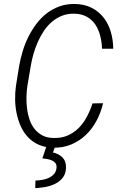

<svg xmlns="http://www.w3.org/2000/svg" viewBox="-20 -741 627 976"><path d="M503.9 -216.3Q493.2 -169.4 470.9 -127.7Q448.7 -85.9 416.3 -54.9Q383.8 -23.9 341.3 -6.3Q298.8 11.2 247.6 9.8Q206.5 8.3 175.5 -5.9Q144.5 -20 122.3 -43.7Q100.1 -67.4 85.9 -98.4Q71.8 -129.4 64.7 -163.8Q57.6 -198.2 56.9 -234.1Q56.2 -270 61 -303.7L77.6 -406.7Q84 -443.4 95.5 -481.2Q106.9 -519 124.5 -554.2Q142.1 -589.4 165.3 -620.1Q188.5 -650.9 218 -673.6Q247.6 -696.3 283.4 -709Q319.3 -721.7 361.8 -720.7Q410.6 -719.7 446.8 -700.9Q482.9 -682.1 507.1 -651.1Q531.2 -620.1 543.2 -579.3Q555.2 -538.6 555.7 -493.2H498.5Q497.6 -526.4 489.7 -558.1Q481.9 -589.8 465.6 -614.7Q449.2 -639.6 422.9 -655Q396.5 -670.4 358.9 -671.4Q324.2 -672.4 295.7 -661.1Q267.1 -649.9 243.9 -630.1Q220.7 -610.4 203.1 -584Q185.5 -557.6 172.4 -528.1Q159.2 -498.5 150.4 -467.5Q141.6 -436.5 136.7 -407.7L119.1 -303.2Q115.2 -277.8 114.5 -248.8Q113.8 -219.7 117.2 -190.9Q120.6 -162.1 129.4 -135.3Q138.2 -108.4 154.1 -87.6Q169.9 -66.9 193.6 -53.7Q217.3 -40.5 250.5 -39.6Q291.5 -38.1 323.5 -52Q355.5 -65.9 379.9 -90.3Q404.3 -114.7 421.6 -147.5Q439 -180.2 450.2 -215.3ZM260.3 2 249.5 34.2Q280.3 41 298.6 60.3Q316.9 79.6 315.4 113.3Q314 143.6 298.6 162.8Q283.2 182.1 260.3 193.4Q237.3 204.6 210.4 209.5Q183.6 214.4 159.2 215.3L160.2 176.8Q175.3 176.3 193.1 173.6Q210.9 170.9 226.6 163.8Q242.2 156.7 253.4 145Q264.6 133.3 267.1 114.3Q269 98.6 262.5 89.4Q255.9 80.1 244.9 75Q233.9 69.8 220.5 67.6Q207 65.4 195.3 64L216.3 2Z"/></svg>

Font: Roboto Mono Light
Style: Italic
Weight: 300
Designer: Google
Version: Version 2.000985; 2015; ttfautohint (v1.3)